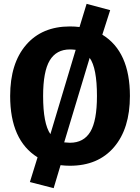

<svg xmlns="http://www.w3.org/2000/svg" viewBox="-20 -848 731 1002"><path d="M514 -667Q658 -579 658 -347Q658 -177 575 -80Q492 17 345 17Q320 17 296 14L260 134L136 102L176 -27Q33 -116 33 -347Q33 -517 116 -613.5Q199 -710 345 -710Q371 -710 395 -707L432 -828L555 -795ZM345 -590Q274 -590 239.5 -532.5Q205 -475 205 -347Q205 -203 243 -148L375 -588Q357 -590 345 -590ZM345 -103Q417 -103 451.5 -160.5Q486 -218 486 -347Q486 -493 448 -546L315 -105Q335 -103 345 -103Z"/></svg>

Font: FiraGO
Style: Bold
Weight: 700
Designer: bBox Type
Foundry: bBox Type GmbH
Version: Version 1.001;PS 001.001;hotconv 1.0.88;makeotf.lib2.5.64775